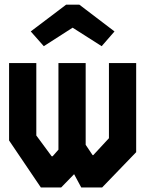

<svg xmlns="http://www.w3.org/2000/svg" viewBox="-20 -826 640 846"><path d="M460 -548V-217L391 -142.5H388L357.5 -188V-548H237.5V-166.5L212 -137.5H207.5L140 -229V-548H20V-207L160 0H249.5L306.5 -58.5L338 0H430L580 -155.5V-548ZM329.5 -805.5 484.5 -687.5 428 -622.5 300 -704 173 -622.5 115.5 -687.5 271.5 -805.5Z"/></svg>

Font: Kode Mono
Style: Regular
Weight: 400
Monospace: yes
Designer: Isa Ozler
Foundry: Kadena LLC
Version: Version 1.000;gftools[0.9.28]